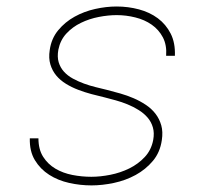

<svg xmlns="http://www.w3.org/2000/svg" viewBox="-20 -558 627 588"><path d="M449.2 -129.4Q453.1 -150.9 448.2 -167.7Q443.4 -184.6 432.1 -197.8Q420.9 -210.9 404.8 -220.9Q388.7 -231 370.8 -238.3Q353 -245.6 334.5 -250.7Q315.9 -255.9 300.3 -259.8Q281.2 -264.2 260.3 -269.8Q239.3 -275.4 219.5 -283Q199.7 -290.5 182.1 -301.3Q164.6 -312 152.3 -326.7Q140.1 -341.3 134.3 -360.6Q128.4 -379.9 132.3 -404.8Q137.2 -439.9 158.2 -465.3Q179.2 -490.7 208.3 -506.8Q237.3 -522.9 271.2 -530.5Q305.2 -538.1 336.9 -538.1Q372.6 -538.1 405.5 -529.3Q438.5 -520.5 463.4 -502Q488.3 -483.4 502.7 -455.1Q517.1 -426.8 515.6 -387.2H488.8Q491.2 -419.9 478.8 -443.6Q466.3 -467.3 444.6 -482.4Q422.9 -497.6 394.5 -504.6Q366.2 -511.7 337.4 -511.7Q311.5 -511.7 282.5 -506.1Q253.4 -500.5 227.8 -488Q202.1 -475.6 183.3 -455.3Q164.6 -435.1 158.7 -405.8Q154.8 -383.8 159.7 -367.4Q164.6 -351.1 175.8 -338.6Q187 -326.2 203.1 -317.4Q219.2 -308.6 237.3 -302Q255.4 -295.4 273.7 -291Q292 -286.6 307.6 -282.7Q327.1 -277.8 348.4 -271.7Q369.6 -265.6 389.4 -257.1Q409.2 -248.5 426.8 -236.8Q444.3 -225.1 456.3 -209.5Q468.3 -193.8 473.9 -174.1Q479.5 -154.3 475.6 -128.9Q470.2 -91.3 448.2 -65.2Q426.3 -39.1 395.5 -22.2Q364.7 -5.4 328.9 2.2Q293 9.8 260.3 9.8Q225.6 9.8 191.7 2.2Q157.7 -5.4 130.6 -22.7Q103.5 -40 86.9 -67.4Q70.3 -94.7 71.3 -134.3H97.7Q97.7 -100.6 112.1 -77.9Q126.5 -55.2 149.7 -41.5Q172.9 -27.8 201.7 -22.2Q230.5 -16.6 259.8 -16.6Q287.1 -16.6 317.9 -22.7Q348.6 -28.8 376 -42.2Q403.3 -55.7 423.3 -77.1Q443.4 -98.6 449.2 -129.4Z"/></svg>

Font: Roboto Mono Thin
Style: Italic
Weight: 250
Designer: Google
Version: Version 2.000985; 2015; ttfautohint (v1.3)